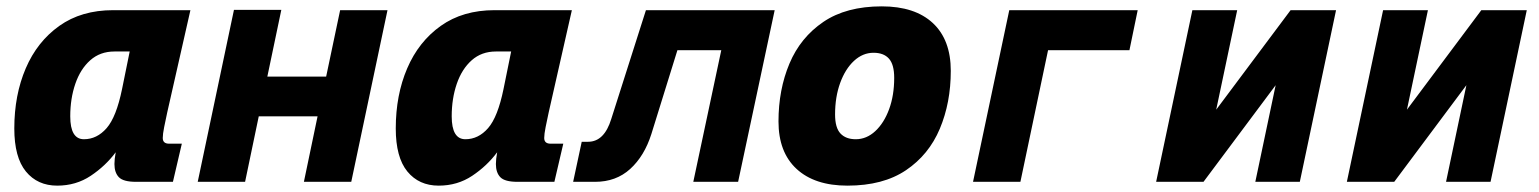

<svg xmlns="http://www.w3.org/2000/svg" viewBox="-20 -572 4840 604"><path d="M160 12Q98 12 61.5 -32.5Q25 -77 25 -168Q25 -273 61 -357Q97 -441 166.5 -490.5Q236 -540 336 -540H579L506 -218Q501 -195 496.5 -172.5Q492 -150 492 -138Q492 -120 512 -120H552L524 0H408Q368 0 354 -14.5Q340 -29 340 -56Q340 -71 344 -93Q312 -50 265.5 -19Q219 12 160 12ZM244 -134Q285 -134 315.5 -169Q346 -204 364 -292L388 -410H340Q295 -410 264 -382.5Q233 -355 217 -308.5Q201 -262 201 -206Q201 -134 244 -134Z M602 0 716 -541H865L821 -331H1006L1050 -540H1199L1085 0H936L979 -206H794L751 0Z M1360 12Q1298 12 1261.5 -32.5Q1225 -77 1225 -168Q1225 -273 1261 -357Q1297 -441 1366.5 -490.5Q1436 -540 1536 -540H1779L1706 -218Q1701 -195 1696.5 -172.5Q1692 -150 1692 -138Q1692 -120 1712 -120H1752L1724 0H1608Q1568 0 1554 -14.5Q1540 -29 1540 -56Q1540 -71 1544 -93Q1512 -50 1465.5 -19Q1419 12 1360 12ZM1444 -134Q1485 -134 1515.5 -169Q1546 -204 1564 -292L1588 -410H1540Q1495 -410 1464 -382.5Q1433 -355 1417 -308.5Q1401 -262 1401 -206Q1401 -134 1444 -134Z M1783 0 1810 -126H1830Q1881 -126 1903 -198L2012 -540H2417L2302 0H2161L2249 -414H2111L2029 -150Q2007 -81 1962.5 -40.5Q1918 0 1852 0Z M2646 12Q2543 12 2486 -40.5Q2429 -93 2429 -190Q2429 -290 2463.5 -372Q2498 -454 2570 -503Q2642 -552 2754 -552Q2858 -552 2914.5 -499.5Q2971 -447 2971 -349Q2971 -249 2936.5 -167Q2902 -85 2830 -36.5Q2758 12 2646 12ZM2672 -134Q2706 -134 2733.5 -159.5Q2761 -185 2777 -228.5Q2793 -272 2793 -327Q2793 -369 2776.5 -387.5Q2760 -406 2728 -406Q2694 -406 2666.5 -380.5Q2639 -355 2623 -311Q2607 -267 2607 -212Q2607 -170 2624 -152Q2641 -134 2672 -134Z M3041 0 3155 -540H3559L3533 -414H3277L3190 0Z M3617 0 3731 -540H3872L3806 -227L4040 -540H4183L4069 0H3929L3993 -304L3766 0Z M4217 0 4331 -540H4472L4406 -227L4640 -540H4783L4669 0H4529L4593 -304L4366 0Z"/></svg>

Font: Geist Mono Black
Style: Italic
Weight: 900
Italic angle: -12°
Monospace: yes
Designer: Basement.studio, Andrés Briganti, Mateo Zaragoza
Foundry: Basement.studio, Vercel, Andrés Briganti, Guido Ferreyra, Mateo Zaragoza
Version: Version 1.500; ttfautohint (v1.8.4.7-5d5b)